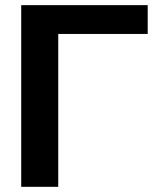

<svg xmlns="http://www.w3.org/2000/svg" viewBox="-20 -722 625 742"><path d="M62 0V-702.1H550.8V-590.8H205.1V0Z"/></svg>

Font: LT Superior
Style: Bold
Weight: 400
Designer: Daniel Lyons
Foundry: LyonsType
Version: Version 1.000